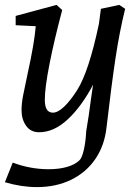

<svg xmlns="http://www.w3.org/2000/svg" viewBox="-22 -529 563 784"><path d="M177 162Q219 162 252 152.5Q285 143 303 125Q313 115 320.5 82Q328 49 330 7Q341 -57 349 -121L358 -183Q311 -94 254.5 -41.5Q198 11 138 11Q103 11 84.5 -15.5Q66 -42 66 -78Q66 -106 72 -137.5Q78 -169 91 -229Q118 -351 124 -422L42 -426V-464L209 -509L232 -488Q200 -368 180.5 -269.5Q161 -171 161 -121Q161 -69 194 -69Q214 -69 239.5 -93Q265 -117 293 -161Q341 -237 382 -432L390 -493L465 -509L489 -493Q466 -400 449.5 -290.5Q433 -181 413 -9Q405 65 367.5 120Q330 175 268.5 205Q207 235 129 235Q65 235 -2 215L30 135Q102 162 177 162Z"/></svg>

Font: Andada Pro Medium
Style: Italic
Weight: 500
Italic angle: -7°
Designer: Carolina Giovagnoli
Foundry: Huerta Tipografica
Version: Version 3.005; ttfautohint (v1.8.4)